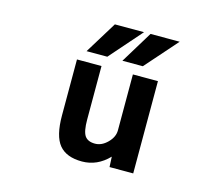

<svg xmlns="http://www.w3.org/2000/svg" viewBox="-108 -905 1216 1056"><g transform="rotate(15 500.0 -376.5)"><path d="M269.5 -523.4H409.2V-218.8Q409.2 -151.4 426.3 -126.5Q443.4 -101.6 484.4 -101.6Q522.5 -101.6 555.2 -134.3Q587.9 -167 587.9 -205.1V-523.4H730.5V2H595.7L592.8 -56.6Q527.3 11.7 440.4 11.7Q351.6 11.7 310.5 -38.1Q269.5 -87.9 269.5 -205.1ZM420.9 -763.7H586.9L426.8 -581.1H308.6ZM624 -763.7H790L628.9 -581.1H512.7Z"/></g></svg>

Font: GenEi Gothic M Regular
Style: Bold
Weight: 700
Designer: o_tamon (Modified); [Source Han Sans]
Ryoko NISHIZUKA  (kana & ideographs); Paul D. Hunt (Latin, Greek & Cyrillic); Wenl
Version: Version 1.1a;Original Version 1.004